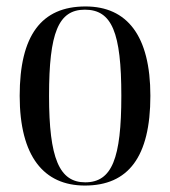

<svg xmlns="http://www.w3.org/2000/svg" viewBox="-20 -565 527 595"><path d="M243 10C377 10 446 -78 446 -268C446 -454 374 -545 245 -545C108 -545 41 -455 41 -268C41 -80 116 10 243 10ZM244 0C164 0 132 -74 132 -268C132 -464 161 -535 243 -535C327 -535 356 -464 356 -268C356 -74 327 0 244 0Z"/></svg>

Font: Noto Serif Display Condensed
Style: Regular
Weight: 400
Width: 3
Designer: Monotype Design Team
Foundry: Monotype Imaging Inc.
Version: Version 2.009